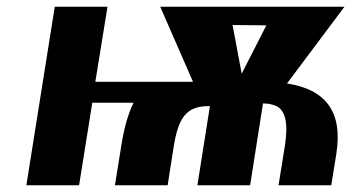

<svg xmlns="http://www.w3.org/2000/svg" viewBox="-20 -548 1046 568"><path d="M58 0H214L253 -244H375C358 -209 347 -168 339 -118L320 0H476L494 -115C508 -201 532 -234 597 -234H601L564 0H720L758 -242C771 -242 783 -240 793 -236C825 -225 833 -183 823 -118L804 0H960L975 -93C995 -220 941 -284 829 -301L999 -528H454L551 -306H262L298 -528H142ZM668 -474 768 -473 695 -330Z"/></svg>

Font: Aerodynamic
Style: BdObl
Weight: 500
Designer: Google
Version: Version 2.000980; 2014